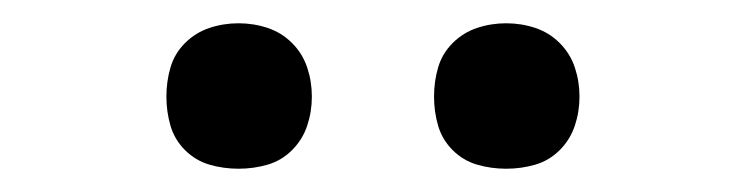

<svg xmlns="http://www.w3.org/2000/svg" viewBox="-20 -753 640 165"><path d="M415 -608Q402 -608 390 -611.5Q378 -615 369 -624Q360 -633 356.5 -645Q353 -657 353 -670Q353 -683 356.5 -695Q360 -707 369 -716Q378 -725 390 -729Q402 -733 415 -733Q428 -733 440 -729Q452 -725 461 -716Q470 -707 474 -695Q478 -683 478 -670Q478 -657 474 -645Q470 -633 461 -624Q452 -615 440 -611.5Q428 -608 415 -608ZM185 -608Q172 -608 160 -611.5Q148 -615 139 -624Q130 -633 126.5 -645Q123 -657 123 -670Q123 -683 126.5 -695Q130 -707 139 -716Q148 -725 160 -729Q172 -733 185 -733Q198 -733 210 -729Q222 -725 231 -716Q240 -707 244 -695Q248 -683 248 -670Q248 -657 244 -645Q240 -633 231 -624Q222 -615 210 -611.5Q198 -608 185 -608Z"/></svg>

Font: Iosevka Plex Etoile
Style: Regular
Weight: 400
Designer: Belleve Invis
Foundry: Belleve Invis
Version: Version 25.1.1; ttfautohint (v1.8.4)